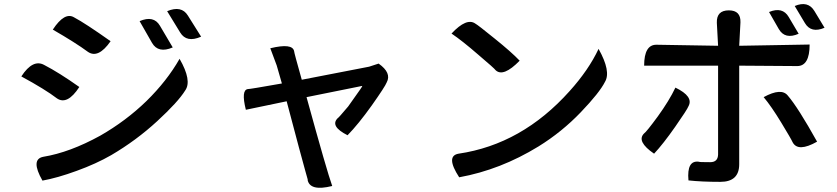

<svg xmlns="http://www.w3.org/2000/svg" viewBox="-20 -829 4040 927"><path d="M654 -727Q722 -756 752 -705L814 -600Q744 -570 714 -622L654 -727ZM787 -775Q856 -804 887 -754L951 -652Q881 -621 850 -672L787 -775ZM235 -686Q292 -773 338 -745Q391 -717 514 -630Q454 -544 404 -579Q346 -622 235 -686ZM185 43Q126 -60 189 -72Q317 -93 464 -174Q588 -245 687 -341Q786 -438 847 -545Q908 -439 874 -392Q840 -337 739 -244Q638 -151 517 -80Q444 -38 350 -4Q257 30 185 43ZM83 -460Q139 -546 194 -515Q264 -479 363 -409Q305 -320 255 -354Q199 -397 83 -460Z M1460 -360Q1559 0 1584 69Q1476 96 1465 39Q1470 51 1454 -4Q1438 -60 1364 -340Q1279 -323 1167 -299Q1143 -395 1177 -399Q1183 -398 1341 -426Q1332 -457 1316 -513L1285 -596Q1392 -622 1400 -582Q1400 -575 1437 -444Q1737 -502 1762 -507L1808 -522Q1872 -477 1847 -431Q1840 -412 1775 -320Q1710 -229 1658 -176Q1571 -220 1611 -259Q1613 -258 1661 -315L1719 -397Q1732 -415 1728 -414Q1720 -412 1460 -360Z M2160 -667Q2233 -745 2275 -715Q2288 -708 2368 -643Q2449 -578 2489 -536Q2410 -455 2373 -490Q2367 -499 2289 -565Q2212 -632 2160 -667ZM2197 27Q2130 -76 2194 -87Q2500 -132 2730 -389Q2822 -491 2870 -593Q2931 -484 2901 -434Q2875 -382 2784 -287Q2693 -192 2580 -122Q2396 -9 2197 27Z M3241 -406Q3330 -363 3304 -316Q3298 -300 3240 -217Q3182 -134 3138 -87Q3052 -146 3089 -184Q3101 -192 3156 -267Q3211 -343 3241 -406ZM3667 -360Q3753 -407 3784 -367Q3833 -310 3925 -145Q3833 -93 3807 -142Q3800 -158 3752 -237Q3704 -316 3667 -360ZM3693 -771Q3758 -798 3788 -747L3836 -666Q3770 -637 3740 -689L3693 -771ZM3817 -800Q3881 -827 3912 -776L3961 -695Q3896 -667 3866 -718L3817 -800ZM3499 -779Q3557 -779 3555 -721L3549 -608L3889 -614Q3889 -510 3829 -510L3549 -512V-36Q3549 49 3458 49Q3367 49 3304 42Q3295 -57 3355 -48Q3354 -46 3409 -46Q3446 -46 3447 -83V-512H3090Q3090 -614 3150 -613L3447 -608L3441 -719Q3439 -779 3499 -779Z"/></svg>

Font: Swei Half Moon CJK TC
Style: Medium
Weight: 500
Version: Version 2.125